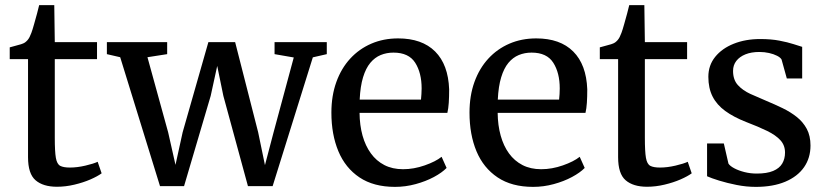

<svg xmlns="http://www.w3.org/2000/svg" viewBox="-20 -719 3227 750"><path d="M202.5 10.5Q148.5 10.5 119 -14.8Q89.5 -40 89.5 -105V-488H18V-534Q27.5 -537 39.8 -540Q52 -543 62.2 -546.2Q72.5 -549.5 77.5 -553Q83.5 -557.5 87.8 -562.5Q92 -567.5 95.5 -574.2Q99 -581 102.5 -590.5Q107 -602.5 113 -624Q119 -645.5 124.8 -666.5Q130.5 -687.5 133 -699H192L194 -554.5H359V-488H194V-181Q194 -127 198.2 -102.5Q202.5 -78 215.2 -71.2Q228 -64.5 253 -64.5Q281.5 -64.5 313.5 -72Q345.5 -79.5 361.5 -87L377 -42Q361.5 -30.5 333.5 -18.2Q305.5 -6 271 2.2Q236.5 10.5 202.5 10.5Z M397.5 -507.5V-554.5H633V-507.5L556 -495.5L637 -201.5L665.5 -75L693.5 -202.5L794 -554.5H898.5L988.5 -202L1015 -74L1048.5 -201.5L1127.5 -494.5L1052.5 -507.5V-554.5H1256.5V-507.5L1202 -495L1045 8H948.5L852.5 -344.5L828.5 -461.5L803 -344.5L699 8H605L449.5 -495.5Z M1523 11Q1439.5 11 1384.2 -26Q1329 -63 1301.8 -128.2Q1274.5 -193.5 1274.5 -279Q1274.5 -345 1293.8 -398.5Q1313 -452 1348 -490Q1383 -528 1430.5 -548.5Q1478 -569 1535 -569Q1628.5 -569 1679.8 -517.8Q1731 -466.5 1734.5 -370Q1734.5 -340 1733 -317.5Q1731.5 -295 1727.5 -278H1384.5Q1385 -229.5 1396.2 -189.2Q1407.5 -149 1428.8 -119.8Q1450 -90.5 1481.5 -74.2Q1513 -58 1554.5 -58Q1596.5 -58 1639.2 -73Q1682 -88 1705 -106.5L1724.5 -63Q1706.5 -44.5 1674.8 -27.5Q1643 -10.5 1603.5 0.2Q1564 11 1523 11ZM1385 -330H1624.5Q1625.5 -339 1626.2 -351.5Q1627 -364 1627 -373.5Q1627 -434.5 1601.8 -474Q1576.5 -513.5 1517 -513.5Q1490 -513.5 1467 -504Q1444 -494.5 1426.5 -473.5Q1409 -452.5 1398.2 -417.2Q1387.5 -382 1385 -330Z M2062.5 11Q1979 11 1923.8 -26Q1868.5 -63 1841.2 -128.2Q1814 -193.5 1814 -279Q1814 -345 1833.2 -398.5Q1852.5 -452 1887.5 -490Q1922.5 -528 1970 -548.5Q2017.5 -569 2074.5 -569Q2168 -569 2219.2 -517.8Q2270.5 -466.5 2274 -370Q2274 -340 2272.5 -317.5Q2271 -295 2267 -278H1924Q1924.5 -229.5 1935.8 -189.2Q1947 -149 1968.2 -119.8Q1989.5 -90.5 2021 -74.2Q2052.5 -58 2094 -58Q2136 -58 2178.8 -73Q2221.5 -88 2244.5 -106.5L2264 -63Q2246 -44.5 2214.2 -27.5Q2182.5 -10.5 2143 0.2Q2103.5 11 2062.5 11ZM1924.5 -330H2164Q2165 -339 2165.8 -351.5Q2166.5 -364 2166.5 -373.5Q2166.5 -434.5 2141.2 -474Q2116 -513.5 2056.5 -513.5Q2029.5 -513.5 2006.5 -504Q1983.5 -494.5 1966 -473.5Q1948.5 -452.5 1937.8 -417.2Q1927 -382 1924.5 -330Z M2507.5 10.5Q2453.5 10.5 2424 -14.8Q2394.5 -40 2394.5 -105V-488H2323V-534Q2332.5 -537 2344.8 -540Q2357 -543 2367.2 -546.2Q2377.5 -549.5 2382.5 -553Q2388.5 -557.5 2392.8 -562.5Q2397 -567.5 2400.5 -574.2Q2404 -581 2407.5 -590.5Q2412 -602.5 2418 -624Q2424 -645.5 2429.8 -666.5Q2435.5 -687.5 2438 -699H2497L2499 -554.5H2664V-488H2499V-181Q2499 -127 2503.2 -102.5Q2507.5 -78 2520.2 -71.2Q2533 -64.5 2558 -64.5Q2586.5 -64.5 2618.5 -72Q2650.5 -79.5 2666.5 -87L2682 -42Q2666.5 -30.5 2638.5 -18.2Q2610.5 -6 2576 2.2Q2541.5 10.5 2507.5 10.5Z M2932.5 11Q2895 11 2857.5 3.5Q2820 -4 2789.2 -13.5Q2758.5 -23 2742 -30.5V-158.5H2807.5L2825.5 -80Q2831.5 -70.5 2848.5 -61.5Q2865.5 -52.5 2888.2 -46.8Q2911 -41 2936 -41Q2975.5 -41 3000 -51.2Q3024.5 -61.5 3035.5 -80Q3046.5 -98.5 3046.5 -123Q3046.5 -151.5 3028.5 -171.2Q3010.5 -191 2976.8 -207.5Q2943 -224 2894.5 -242.5Q2846 -261.5 2813 -285.5Q2780 -309.5 2763.5 -342Q2747 -374.5 2747 -419Q2747 -464 2773.8 -497Q2800.5 -530 2846.2 -548.2Q2892 -566.5 2949.5 -566.5Q2992.5 -566.5 3024.8 -560.2Q3057 -554 3079.2 -546.8Q3101.5 -539.5 3113.5 -536V-412.5H3053.5L3033 -486.5Q3028.5 -494.5 3015.2 -501.2Q3002 -508 2984 -512Q2966 -516 2946 -516Q2915 -516 2892 -506.8Q2869 -497.5 2856.2 -481Q2843.5 -464.5 2843.5 -442Q2843.5 -407.5 2862.2 -386.8Q2881 -366 2911 -352.2Q2941 -338.5 2973.5 -325Q3006 -311.5 3037 -296.5Q3068 -281.5 3092.5 -262Q3117 -242.5 3131.5 -215.5Q3146 -188.5 3146 -150.5Q3146 -102 3120.8 -65.8Q3095.5 -29.5 3047.5 -9.2Q2999.5 11 2932.5 11Z"/></svg>

Font: Merriweather 20pt
Style: Regular
Weight: 400
Version: Version 2.100